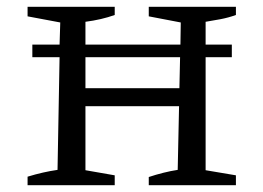

<svg xmlns="http://www.w3.org/2000/svg" viewBox="-20 -544 774 564"><path d="M61 0V-25Q107 -39 149 -45L155 -376H75V-413H155L157 -478L61 -496V-524H317V-500Q278 -486 231 -480V-413H510L511 -478L417 -496V-524H673V-500Q651 -492 627 -487.5Q603 -483 584 -480V-413H661V-376H584V-44L673 -29V0H417V-24Q438 -31 460 -36.5Q482 -42 502 -45L506 -232H231V-44L317 -29V0ZM231 -285H507L509 -376H231Z"/></svg>

Font: Piazzolla SC
Style: Regular
Weight: 400
Designer: Juan Pablo del Peral
Foundry: Huerta Tipografica
Version: Version 1.330